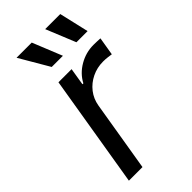

<svg xmlns="http://www.w3.org/2000/svg" viewBox="-239 -819 878 878"><g transform="rotate(-45 200.0 -380.5)"><path d="M32.2 0 122.6 -545.9H207.5L193.8 -461.9H199.7Q221.2 -503.4 264.4 -528.6Q307.6 -553.7 356.4 -553.7Q366.2 -553.7 379.4 -553.2Q392.6 -552.7 400.4 -552.2L385.7 -463.9Q379.9 -464.8 365 -466.8Q350.1 -468.8 334 -468.8Q294.9 -468.8 261.2 -452.4Q227.5 -436 205.3 -407.5Q183.1 -378.9 176.8 -341.8L120.1 0ZM310.1 -617.2 251.5 -760.7H349.1L382.3 -617.2ZM150.4 -617.2 66.4 -760.7H164.6L222.7 -617.2Z"/></g></svg>

Font: Inter Variable
Style: Italic
Weight: 400
Italic angle: -9.39999°
Designer: Rasmus Andersson
Foundry: rsms
Version: Version 4.001;git-9221beed3